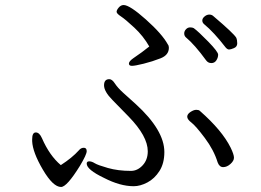

<svg xmlns="http://www.w3.org/2000/svg" viewBox="-20 -736 1040 764"><path d="M574 -551Q547 -529 510 -504Q493 -492 493 -483Q493 -474 505 -474Q517 -474 551.5 -482.5Q586 -491 619 -504Q652 -517 652 -546Q652 -554 648 -559Q625 -601 560.5 -658.5Q496 -716 472 -716Q461 -716 452.5 -706Q444 -696 444 -689Q444 -682 461.5 -670.5Q479 -659 514.5 -626Q550 -593 574 -551ZM878 -547Q885 -539 891.5 -539Q898 -539 911 -544.5Q924 -550 924 -563.5Q924 -577 920 -586Q910 -603 830 -671Q823 -678 813 -678Q803 -678 794 -670.5Q785 -663 785 -654.5Q785 -646 792 -640Q831 -608 878 -547ZM800 -496Q808 -485 821 -485Q834 -485 841 -496Q848 -507 848 -518.5Q848 -530 808.5 -570.5Q769 -611 751 -624Q746 -627 736.5 -627Q727 -627 720 -619.5Q713 -612 713 -603Q713 -594 719 -588Q755 -558 800 -496ZM568 -134Q568 -100 547.5 -78Q527 -56 501 -56Q450 -56 409.5 -67.5Q369 -79 357 -86.5Q345 -94 335 -94Q325 -94 325 -85Q325 -61 394 -28Q458 5 512 5Q538 5 566.5 -10Q595 -25 614.5 -55.5Q634 -86 634 -131Q634 -218 520 -322Q492 -347 470 -367Q448 -387 437 -404Q426 -421 415 -421Q394 -421 394 -396.5Q394 -372 427.5 -338Q461 -304 492 -272Q568 -194 568 -134ZM898 -148Q864 -217 775 -295Q771 -299 761 -299Q751 -299 738 -290.5Q725 -282 725 -271.5Q725 -261 742 -248Q759 -235 795 -187Q831 -139 846 -90Q853 -71 868 -71Q883 -71 897 -83.5Q911 -96 911 -108.5Q911 -121 898 -148ZM108 -182V-174Q110 -130 150.5 -61Q191 8 223 8Q246 8 298 -76Q325 -121 325 -134.5Q325 -148 313.5 -148Q302 -148 294 -138Q267 -108 222 -79Q177 -117 147 -186Q137 -209 122.5 -209Q108 -209 108 -182Z"/></svg>

Font: LXGW WenKai Mono TC
Style: Regular
Weight: 400
Designer: LXGW / Fontworks Inc.
Foundry: LXGW / Fontworks Inc.
Version: Version 1.330